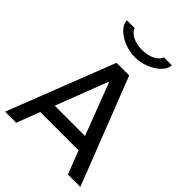

<svg xmlns="http://www.w3.org/2000/svg" viewBox="-255 -1037 1162 1162"><g transform="rotate(45 326.0 -456.0)"><path d="M648 0H542L484 -149H156L99 0H4L272 -686H380ZM318 -568 191 -238H450L324 -568ZM326 -788Q279 -788 234.5 -806Q190 -824 162 -853Q134 -882 134 -912H201Q209 -885 244 -867.5Q279 -850 326 -850Q372 -850 407.5 -867.5Q443 -885 451 -912H519Q519 -882 490.5 -853Q462 -824 417.5 -806Q373 -788 326 -788Z"/></g></svg>

Font: Chivo
Style: Regular
Weight: 400
Designer: Hector Gatti
Foundry: Omnibus-Type
Version: Version 1.003